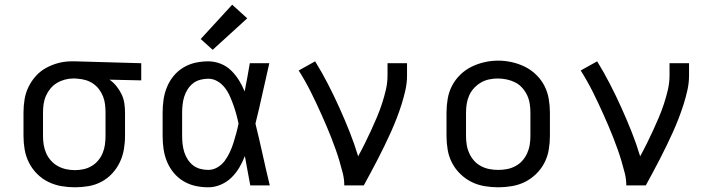

<svg xmlns="http://www.w3.org/2000/svg" viewBox="-20 -789 3040 817"><path d="M299 8Q270 8 241 3Q212 -2 185.5 -15Q159 -28 138 -49Q117 -70 103.5 -96.5Q90 -123 85 -152Q80 -181 80 -210V-310Q80 -338 84.5 -366Q89 -394 101.5 -419.5Q114 -445 133 -466Q152 -487 177 -500.5Q202 -514 229 -521Q256 -528 285 -528Q288 -528 292 -528Q296 -528 300 -528L581 -520V-447L446 -450Q462 -439 475 -423Q488 -407 497 -388.5Q506 -370 509 -350Q512 -330 512 -310V-210Q512 -181 507 -152.5Q502 -124 489.5 -98Q477 -72 457 -50.5Q437 -29 411.5 -15.5Q386 -2 357 3Q328 8 299 8ZM299 -65Q317 -65 335.5 -69Q354 -73 370 -82.5Q386 -92 398 -106.5Q410 -121 417 -138Q424 -155 426.5 -173.5Q429 -192 429 -210V-310Q429 -327 427 -344.5Q425 -362 418.5 -378.5Q412 -395 401.5 -409Q391 -423 376.5 -433Q362 -443 345 -448Q328 -453 311 -454L300 -455Q298 -455 295.5 -455Q293 -455 291 -455Q273 -455 255 -450Q237 -445 221.5 -435.5Q206 -426 194.5 -412Q183 -398 175.5 -381Q168 -364 165.5 -346Q163 -328 163 -310V-210Q163 -191 166 -172.5Q169 -154 176.5 -137Q184 -120 197 -105.5Q210 -91 226.5 -82Q243 -73 261.5 -69Q280 -65 299 -65Z M866 8Q838 8 811 2Q784 -4 760 -18.5Q736 -33 718.5 -54.5Q701 -76 690.5 -101.5Q680 -127 676 -154.5Q672 -182 672 -210V-310Q672 -338 676 -365.5Q680 -393 690.5 -418.5Q701 -444 718.5 -465.5Q736 -487 760 -501.5Q784 -516 811 -522Q838 -528 866 -528Q893 -528 918.5 -518Q944 -508 963 -489.5Q982 -471 996.5 -448Q1011 -425 1021 -400Q1027 -430 1032.5 -460Q1038 -490 1043 -520H1126Q1111 -456 1097 -391.5Q1083 -327 1067 -263Q1083 -198 1097.5 -132Q1112 -66 1128 0H1045Q1039 -31 1033.5 -62Q1028 -93 1022 -125Q1012 -99 998 -75.5Q984 -52 964.5 -33Q945 -14 919 -3Q893 8 866 8ZM866 -66Q887 -66 905.5 -77Q924 -88 936.5 -105Q949 -122 958 -141.5Q967 -161 973.5 -181.5Q980 -202 985.5 -222.5Q991 -243 995 -263Q991 -283 985.5 -303Q980 -323 973 -342.5Q966 -362 957.5 -381Q949 -400 936 -416.5Q923 -433 905 -443.5Q887 -454 866 -454Q849 -454 832 -449.5Q815 -445 801.5 -434.5Q788 -424 778.5 -409Q769 -394 764 -378Q759 -362 757 -344.5Q755 -327 755 -310V-210Q755 -193 757 -175.5Q759 -158 764 -142Q769 -126 778.5 -111Q788 -96 801.5 -85.5Q815 -75 832 -70.5Q849 -66 866 -66ZM885 -577 834 -623 968 -769 1032 -711Z M1445 0Q1445 -27 1438.5 -52.5Q1432 -78 1424.5 -103.5Q1417 -129 1408 -154Q1399 -179 1389.5 -203.5Q1380 -228 1369.5 -252.5Q1359 -277 1348 -301.5Q1337 -326 1326 -349.5Q1315 -373 1303 -397Q1291 -421 1278 -444Q1265 -467 1251 -489L1321 -528Q1350 -481 1375.5 -431.5Q1401 -382 1424 -331Q1447 -280 1467.5 -228.5Q1488 -177 1504 -124Q1519 -151 1532.5 -178.5Q1546 -206 1559 -234Q1572 -262 1584 -290.5Q1596 -319 1605.5 -348Q1615 -377 1622 -407Q1629 -437 1629 -468V-520H1712V-468Q1712 -436 1705 -405Q1698 -374 1688.5 -344Q1679 -314 1667.5 -284.5Q1656 -255 1643 -226Q1630 -197 1616 -168.5Q1602 -140 1587.5 -111.5Q1573 -83 1558 -55.5Q1543 -28 1528 0Z M2100 8Q2071 8 2041.5 3Q2012 -2 1986 -15Q1960 -28 1938.5 -49Q1917 -70 1903.5 -96Q1890 -122 1885 -151.5Q1880 -181 1880 -210V-310Q1880 -339 1885 -368.5Q1890 -398 1903.5 -424Q1917 -450 1938.5 -471Q1960 -492 1986.5 -505Q2013 -518 2042 -524.5Q2071 -531 2100 -531Q2129 -531 2158 -524.5Q2187 -518 2213.5 -505Q2240 -492 2261.5 -471Q2283 -450 2296.5 -424Q2310 -398 2315 -368.5Q2320 -339 2320 -310V-210Q2320 -181 2315 -151.5Q2310 -122 2296.5 -96Q2283 -70 2261.5 -49Q2240 -28 2214 -15Q2188 -2 2158.5 3Q2129 8 2100 8ZM2100 -66Q2119 -66 2137.5 -69.5Q2156 -73 2173 -82Q2190 -91 2202.5 -105Q2215 -119 2223 -136.5Q2231 -154 2234 -172.5Q2237 -191 2237 -210V-310Q2237 -329 2234 -348Q2231 -367 2223 -384Q2215 -401 2202 -415.5Q2189 -430 2172 -438.5Q2155 -447 2136 -451Q2117 -455 2098 -455Q2079 -455 2060.5 -451Q2042 -447 2026 -437.5Q2010 -428 1997 -414Q1984 -400 1976.5 -383Q1969 -366 1966 -347.5Q1963 -329 1963 -310V-210Q1963 -191 1966 -172.5Q1969 -154 1977 -136.5Q1985 -119 1997.5 -105Q2010 -91 2027 -82Q2044 -73 2062.5 -69.5Q2081 -66 2100 -66Z M2645 0Q2645 -27 2638.5 -52.5Q2632 -78 2624.5 -103.5Q2617 -129 2608 -154Q2599 -179 2589.5 -203.5Q2580 -228 2569.5 -252.5Q2559 -277 2548 -301.5Q2537 -326 2526 -349.5Q2515 -373 2503 -397Q2491 -421 2478 -444Q2465 -467 2451 -489L2521 -528Q2550 -481 2575.5 -431.5Q2601 -382 2624 -331Q2647 -280 2667.5 -228.5Q2688 -177 2704 -124Q2719 -151 2732.5 -178.5Q2746 -206 2759 -234Q2772 -262 2784 -290.5Q2796 -319 2805.5 -348Q2815 -377 2822 -407Q2829 -437 2829 -468V-520H2912V-468Q2912 -436 2905 -405Q2898 -374 2888.5 -344Q2879 -314 2867.5 -284.5Q2856 -255 2843 -226Q2830 -197 2816 -168.5Q2802 -140 2787.5 -111.5Q2773 -83 2758 -55.5Q2743 -28 2728 0Z"/></svg>

Font: Bmono
Style: Regular
Weight: 400
Monospace: yes
Designer: Belleve Invis
Foundry: Belleve Invis
Version: Version 11.2.2; ttfautohint (v1.8.2)